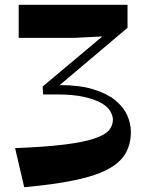

<svg xmlns="http://www.w3.org/2000/svg" viewBox="-20 -770 601 801"><path d="M81 11 43 -152Q169 -157 249 -167Q329 -177 373.5 -192Q418 -207 434.5 -226.5Q451 -246 451 -271Q451 -287 440 -306Q429 -325 403 -340Q377 -355 331.5 -365.5Q286 -376 217 -376H160L158 -409L407 -618L289 -612H58V-750H512V-654L229 -415Q312 -415 369 -397.5Q426 -380 460.5 -352Q495 -324 510.5 -289.5Q526 -255 526 -220Q526 -167 502.5 -128Q479 -89 426.5 -62Q374 -35 288.5 -17.5Q203 0 81 11Z"/></svg>

Font: Trickster
Style: Regular
Weight: 400
Designer: Jean-Baptiste Morizot
Foundry: Jean-Baptiste Morizot
Version: Version 2.000;PS 2.0;hotconv 1.0.88;makeotf.lib2.5.647800